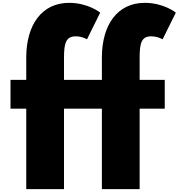

<svg xmlns="http://www.w3.org/2000/svg" viewBox="-20 -1333 1259 1353"><path d="M698 -770H431V-926C431 -1032 446 -1077 514 -1077C558 -1077 593 -1056 593 -1056L686 -1244C686 -1244 602 -1313 467 -1313C275 -1313 167 -1159 165 -934V-770H54V-567H165V0H431V-567H698V0H964V-567H1141V-770H964V-926C964 -1032 978 -1077 1046 -1077C1090 -1077 1126 -1056 1126 -1056L1219 -1244C1219 -1244 1135 -1313 1000 -1313C808 -1313 700 -1159 698 -934Z"/></svg>

Font: Poland Can Into
Style: BigWritings
Weight: 700
Foundry: Cannot Into Space Fonts
Version: Version 0.92